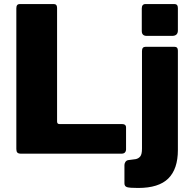

<svg xmlns="http://www.w3.org/2000/svg" viewBox="-20 -762 950 952"><path d="M61 -721Q61 -742 78 -742H246Q263 -742 263 -723V-160Q263 -147 274 -147H584Q605 -147 605 -130V-20Q605 -12 599.5 -6Q594 0 582 0H85Q71 0 66 -5.5Q61 -11 61 -23V-721ZM862 -18Q862 76 814.5 123Q767 170 665 170Q623 170 610 166Q597 162 597 147V56Q597 49 601.5 41.5Q606 34 615 32L653 27Q667 24 675.5 13.5Q684 3 684 -25V-509Q684 -530 702 -530H845Q862 -530 862 -511V-18ZM862 -611Q862 -584 833 -584H708Q683 -584 683 -608V-720Q683 -742 702 -742H845Q862 -742 862 -722Z"/></svg>

Font: Libre Franklin ExtraBold
Style: Regular
Weight: 800
Designer: Pablo Impallari, Rodrigo Fuenzalida, Nhung Nguyen
Foundry: Impallari Type
Version: Version 3.000